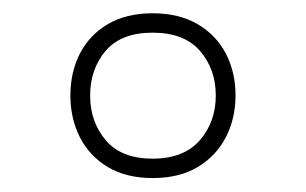

<svg xmlns="http://www.w3.org/2000/svg" viewBox="-20 -361 454 285"><path d="M206.5 -312.5Q253.4 -312.5 276.9 -285.4Q300.3 -258.3 300.3 -219.2Q300.3 -180.2 276.6 -152.8Q252.9 -125.5 206.5 -125.5Q160.2 -125.5 137 -152.8Q113.8 -180.2 113.8 -219.2Q113.8 -258.3 136.7 -285.4Q159.7 -312.5 206.5 -312.5ZM206.5 -341.3Q167.5 -341.3 140.1 -325.2Q112.8 -309.1 98.6 -281.5Q84.5 -253.9 84.5 -219.2Q84.5 -185.1 98.6 -157.2Q112.8 -129.4 140.1 -113Q167.5 -96.7 206.5 -96.7Q246.1 -96.7 273.4 -113Q300.8 -129.4 315.2 -157.2Q329.6 -185.1 329.6 -219.2Q329.6 -253.9 315.2 -281.5Q300.8 -309.1 273.2 -325.2Q245.6 -341.3 206.5 -341.3Z"/></svg>

Font: Estedad-FD-VF Thin
Style: Regular
Weight: 100
Designer: Amin Abedi
Version: Version 5.0